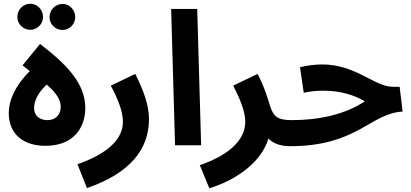

<svg xmlns="http://www.w3.org/2000/svg" viewBox="-20 -780 2207 1031"><path d="M143 -620C180 -620 211 -651 211 -689C211 -728 180 -760 143 -760C104 -760 73 -728 73 -689C73 -651 104 -620 143 -620ZM316 -619C353 -619 384 -650 384 -688C384 -727 353 -759 316 -759C277 -759 246 -727 246 -688C246 -650 277 -619 316 -619ZM223 3C393 3 438 -115 438 -199C438 -327 347 -428 195 -544L101 -429L140 -398C59 -318 27 -238 27 -174C27 -55 111 3 223 3ZM234 -135C195 -135 163 -157 163 -200C163 -234 181 -280 231 -326C293 -272 306 -236 306 -205C306 -169 283 -135 234 -135Z M447 230C678 150 780 23 780 -141C780 -212 752 -294 706 -383L575 -320C614 -246 640 -182 640 -126C640 -38 567 42 396 102Z M920 0H1060L1039 -732H899Z M1104 231C1250 187 1386 88 1421 -36C1447 -10 1486 5 1537 5C1589 5 1618 -25 1618 -67C1618 -106 1597 -135 1547 -135C1474 -135 1448 -151 1429 -215C1423 -235 1398 -320 1363 -383L1232 -320C1268 -251 1297 -182 1297 -126C1297 -19 1194 58 1053 107Z M1538 5C1898 5 1968 -171 2142 -181L2126 -314H2089C1991 -314 1891 -434 1710 -434C1676 -434 1629 -429 1591 -419L1611 -282C1647 -290 1683 -293 1716 -293C1804 -293 1878 -272 1939 -236C1833 -165 1692 -135 1548 -135Z"/></svg>

Font: Noto Sans Arabic UI
Style: Bold
Weight: 700
Designer: Monotype Design Team, Nadine Chahine and Nizar Qandah
Foundry: Monotype Imaging Inc.
Version: Version 2.010